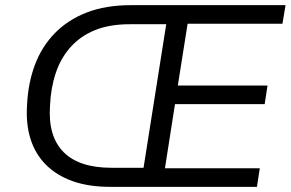

<svg xmlns="http://www.w3.org/2000/svg" viewBox="-20 -725 1128 745"><path d="M407 0Q324 0 262 -22Q200 -44 158.5 -85.5Q117 -127 98.5 -185.5Q80 -244 85 -318Q89 -403 115.5 -473.5Q142 -544 192.5 -596Q243 -648 316.5 -676.5Q390 -705 488 -705H1088L1076 -633H708L670 -393H1018L1007 -321H659L620 -72H988L977 0ZM412 -74H537L625 -631H484Q405 -631 348.5 -608Q292 -585 254 -542.5Q216 -500 196.5 -442Q177 -384 174 -314Q166 -196 226.5 -135Q287 -74 412 -74Z"/></svg>

Font: Nunito Sans 10pt
Style: Italic
Weight: 400
Italic angle: -9°
Designer: Vernon Adams
Foundry: Vernon Adams
Version: Version 3.101;gftools[0.9.27]